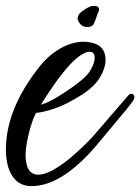

<svg xmlns="http://www.w3.org/2000/svg" viewBox="-36 -484 477 653"><path d="M71 149Q29 149 6.5 115.5Q-16 82 -16 23Q-16 3 -13 -19Q-6 -75 21 -134Q48 -193 94 -252Q127 -295 168 -318.5Q209 -342 248 -342Q276 -342 297 -331Q323 -316 323 -280Q323 -254 305 -222.5Q287 -191 243 -162Q187 -127 148.5 -114.5Q110 -102 87 -100Q80 -89 72.5 -66.5Q65 -44 59.5 -19.5Q54 5 52 24Q52 28 51.5 32.5Q51 37 51 42Q51 110 94 110Q117 110 146.5 93Q176 76 204.5 52Q233 28 255.5 5.5Q278 -17 287 -28L361 -114L381 -137Q386 -143 391 -149Q396 -155 401 -160Q405 -165 410 -165Q421 -165 421 -153Q421 -147 415 -139Q405 -125 392.5 -110Q380 -95 369 -82L335 -41Q315 -17 292 10.5Q269 38 247 59Q154 149 71 149ZM103 -128Q123 -133 150.5 -149Q178 -165 203.5 -183Q229 -201 243 -213Q264 -230 275 -251Q286 -272 286 -287Q286 -308 269 -308Q261 -308 252 -304Q228 -293 200 -262Q172 -231 146.5 -194Q121 -157 103 -128ZM261 -392Q241 -392 231 -411Q228 -416 228 -421Q228 -434 242.5 -445Q257 -456 267 -460Q270 -462 274.5 -463Q279 -464 283 -464Q301 -464 301 -452Q301 -448 298 -442Q295 -436 292 -426Q289 -416 283.5 -404Q278 -392 261 -392Z"/></svg>

Font: Birthstone Bounce Medium
Style: Regular
Weight: 500
Designer: Robert E. Leuschke
Foundry: Rob Leuschke
Version: Version 1.010; ttfautohint (v1.8.3)